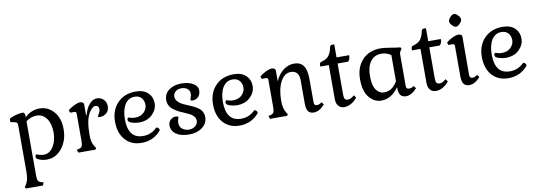

<svg xmlns="http://www.w3.org/2000/svg" viewBox="-69 -1203 5479 1949"><g transform="rotate(-10 2671.0 -229.0)"><path d="M193 -452V-447Q258 -510 344.5 -510Q431 -510 490.5 -442.5Q550 -375 550 -260.5Q550 -146 487.5 -66Q425 14 330 14Q270 14 230 -13Q221 -19 221 -31Q221 -56 236 -56Q237 -56 258.5 -48Q280 -40 307 -40Q367 -40 405.5 -99Q444 -158 444 -246.5Q444 -335 405.5 -389.5Q367 -444 305.5 -444Q244 -444 193 -405V155Q193 193 201.5 208.5Q210 224 235 230L256 235L245 266H71L59 251L71 235Q103 190 103 106V-381Q103 -409 82 -414L30 -425V-458Q46 -472 91 -485Q136 -498 169 -498Q193 -498 193 -452Z M799 -468V-361H805Q822 -428 857.5 -469Q893 -510 935 -510Q977 -510 1004.5 -482.5Q1032 -455 1032 -412.5Q1032 -370 1004 -344Q976 -318 934 -318Q915 -318 915 -329Q915 -330 929 -353Q943 -376 943 -396Q943 -416 933.5 -426.5Q924 -437 908.5 -437Q893 -437 875 -422Q857 -407 839 -376Q799 -307 799 -156Q799 -75 831 -31L843 -15L831 0H656L645 -31L666 -36Q691 -42 699.5 -57.5Q708 -73 708 -111V-392Q708 -414 688 -414H644L635 -440Q664 -466 701.5 -483Q739 -500 760 -500Q799 -500 799 -468Z M1307 14Q1202 14 1139.5 -56Q1077 -126 1077 -244.5Q1077 -363 1148 -436.5Q1219 -510 1336 -510Q1418 -510 1462 -467Q1506 -424 1506 -360Q1506 -296 1454.5 -245Q1403 -194 1315 -194Q1283 -194 1244 -206Q1205 -218 1205 -241Q1205 -249 1209.5 -256Q1214 -263 1217.5 -263Q1221 -263 1240.5 -256.5Q1260 -250 1284 -250Q1344 -250 1377.5 -284Q1411 -318 1411 -360.5Q1411 -403 1386 -431.5Q1361 -460 1316 -460Q1252 -460 1216 -403.5Q1180 -347 1180 -250Q1180 -153 1218 -102.5Q1256 -52 1336 -52Q1416 -52 1474 -109Q1478 -113 1484.5 -113Q1491 -113 1500 -103.5Q1509 -94 1509 -86.5Q1509 -79 1505 -75Q1428 14 1307 14Z M1681 -268Q1627 -306 1627 -370.5Q1627 -435 1678.5 -472.5Q1730 -510 1805 -510Q1880 -510 1927 -482Q1974 -454 1974 -411.5Q1974 -369 1950.5 -344.5Q1927 -320 1890 -320Q1869 -320 1869 -333Q1869 -336 1876.5 -353.5Q1884 -371 1884 -389Q1884 -426 1859 -444Q1834 -462 1797.5 -462Q1761 -462 1737.5 -441.5Q1714 -421 1714 -392Q1714 -363 1732.5 -342Q1751 -321 1772 -309.5Q1793 -298 1830 -283Q1867 -268 1887.5 -258Q1908 -248 1935 -230Q1987 -194 1987 -131Q1987 -68 1933 -27Q1879 14 1796 14Q1713 14 1664 -20Q1615 -54 1615 -111Q1615 -145 1638 -167Q1661 -189 1690 -189Q1719 -189 1719 -177Q1719 -176 1713 -158.5Q1707 -141 1707 -121Q1707 -79 1736.5 -57Q1766 -35 1804.5 -35Q1843 -35 1869.5 -57.5Q1896 -80 1896 -109Q1896 -138 1878.5 -157Q1861 -176 1842 -186Q1823 -196 1787 -211Q1751 -226 1729.5 -237Q1708 -248 1681 -268Z M2317 14Q2212 14 2149.5 -56Q2087 -126 2087 -244.5Q2087 -363 2158 -436.5Q2229 -510 2346 -510Q2428 -510 2472 -467Q2516 -424 2516 -360Q2516 -296 2464.5 -245Q2413 -194 2325 -194Q2293 -194 2254 -206Q2215 -218 2215 -241Q2215 -249 2219.5 -256Q2224 -263 2227.5 -263Q2231 -263 2250.5 -256.5Q2270 -250 2294 -250Q2354 -250 2387.5 -284Q2421 -318 2421 -360.5Q2421 -403 2396 -431.5Q2371 -460 2326 -460Q2262 -460 2226 -403.5Q2190 -347 2190 -250Q2190 -153 2228 -102.5Q2266 -52 2346 -52Q2426 -52 2484 -109Q2488 -113 2494.5 -113Q2501 -113 2510 -103.5Q2519 -94 2519 -86.5Q2519 -79 2515 -75Q2438 14 2317 14Z M2775 -160Q2775 -76 2807 -31L2819 -15L2807 0H2632L2621 -31L2642 -36Q2667 -42 2675.5 -57.5Q2684 -73 2684 -111V-392Q2684 -414 2664 -414H2620L2611 -440Q2640 -466 2677.5 -483Q2715 -500 2736 -500Q2775 -500 2775 -468V-361Q2801 -426 2853 -468Q2905 -510 2968.5 -510Q3032 -510 3064 -467Q3096 -424 3096 -330V-88Q3096 -54 3126 -54Q3149 -54 3176 -75L3195 -49Q3138 14 3083 14Q3042 14 3024 -11Q3006 -36 3006 -92V-330Q3006 -432 2920 -432Q2855 -432 2815 -356.5Q2775 -281 2775 -160Z M3405 -632V-497H3535Q3535 -452 3512 -434H3405V-112Q3405 -81 3414 -68Q3423 -55 3448 -55Q3473 -55 3511 -87L3530 -61Q3504 -27 3468 -6.5Q3432 14 3395.5 14Q3359 14 3336.5 -11.5Q3314 -37 3314 -82V-434H3226Q3226 -461 3230 -469Q3234 -477 3250 -481Q3303 -495 3325.5 -526.5Q3348 -558 3358 -608Q3361 -624 3368.5 -628Q3376 -632 3405 -632Z M3780 14Q3705 14 3653 -49.5Q3601 -113 3601 -236Q3601 -359 3671 -434.5Q3741 -510 3860 -510Q3894 -510 3962.5 -498.5Q4031 -487 4060 -485L4071 -472L4059 -454Q4046 -434 4046 -415V-88Q4046 -57 4076 -57Q4100 -57 4126 -75L4145 -49Q4088 14 4034 14Q3993 14 3975 -11Q3957 -36 3957 -92Q3881 14 3780 14ZM3820 -63Q3904 -63 3957 -154V-424Q3911 -455 3859 -455Q3786 -455 3746 -400.5Q3706 -346 3706 -249.5Q3706 -153 3738.5 -108Q3771 -63 3820 -63Z M4350 -632V-497H4480Q4480 -452 4457 -434H4350V-112Q4350 -81 4359 -68Q4368 -55 4393 -55Q4418 -55 4456 -87L4475 -61Q4449 -27 4413 -6.5Q4377 14 4340.5 14Q4304 14 4281.5 -11.5Q4259 -37 4259 -82V-434H4171Q4171 -461 4175 -469Q4179 -477 4195 -481Q4248 -495 4270.5 -526.5Q4293 -558 4303 -608Q4306 -624 4313.5 -628Q4321 -632 4350 -632Z M4615 -616Q4593 -639 4593 -658Q4593 -677 4614.5 -700.5Q4636 -724 4654.5 -724Q4673 -724 4695 -701Q4717 -678 4717 -658.5Q4717 -639 4695 -616Q4673 -593 4655 -593Q4637 -593 4615 -616ZM4729 -54Q4753 -54 4779 -75L4798 -49Q4741 14 4686 14Q4645 14 4627 -11Q4609 -36 4609 -92V-402Q4609 -424 4589 -424H4545L4536 -450Q4565 -476 4602 -493Q4639 -510 4661 -510Q4700 -510 4700 -478L4699 -88Q4699 -54 4729 -54Z M5088 14Q4983 14 4920.5 -56Q4858 -126 4858 -244.5Q4858 -363 4929 -436.5Q5000 -510 5117 -510Q5199 -510 5243 -467Q5287 -424 5287 -360Q5287 -296 5235.5 -245Q5184 -194 5096 -194Q5064 -194 5025 -206Q4986 -218 4986 -241Q4986 -249 4990.5 -256Q4995 -263 4998.5 -263Q5002 -263 5021.5 -256.5Q5041 -250 5065 -250Q5125 -250 5158.5 -284Q5192 -318 5192 -360.5Q5192 -403 5167 -431.5Q5142 -460 5097 -460Q5033 -460 4997 -403.5Q4961 -347 4961 -250Q4961 -153 4999 -102.5Q5037 -52 5117 -52Q5197 -52 5255 -109Q5259 -113 5265.5 -113Q5272 -113 5281 -103.5Q5290 -94 5290 -86.5Q5290 -79 5286 -75Q5209 14 5088 14Z"/></g></svg>

Font: Gabriela
Style: Regular
Weight: 400
Designer: Eduardo Rodriguez Tunni
Foundry: Eduardo Rodriguez Tunni
Version: Version 1.003